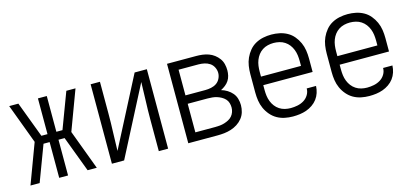

<svg xmlns="http://www.w3.org/2000/svg" viewBox="-51 -867 2603 1214"><g transform="rotate(-15 1250.0 -260.0)"><path d="M33 0 130 -260 33 -520H93L181 -286H221V-520H279V-286H319L407 -520H467L370 -260L467 0H407L319 -234H279V0H221V-234H181L93 0Z M566 0V-520H627V-312Q627 -251 624.5 -190.5Q622 -130 621 -69L854 -520H934V0H873V-208Q873 -269 875.5 -329.5Q878 -390 879 -451L646 0Z M1066 0V-520H1257Q1277 -520 1297.5 -517.5Q1318 -515 1337.5 -508Q1357 -501 1373.5 -488.5Q1390 -476 1402 -459.5Q1414 -443 1419 -423Q1424 -403 1424 -382Q1424 -365 1420 -347.5Q1416 -330 1406.5 -315.5Q1397 -301 1383 -290Q1369 -279 1353 -271Q1374 -265 1392.5 -253.5Q1411 -242 1424.5 -226Q1438 -210 1444 -189Q1450 -168 1450 -147Q1450 -124 1443.5 -102Q1437 -80 1422.5 -62Q1408 -44 1388.5 -31.5Q1369 -19 1347 -12Q1325 -5 1302.5 -2.5Q1280 0 1257 0ZM1127 -297H1257Q1276 -297 1295.5 -301Q1315 -305 1330.5 -315.5Q1346 -326 1355 -344Q1364 -362 1364 -381Q1364 -400 1355 -418Q1346 -436 1330 -446.5Q1314 -457 1295 -461Q1276 -465 1257 -465H1127ZM1127 -55H1257Q1272 -55 1287.5 -56.5Q1303 -58 1317.5 -62.5Q1332 -67 1345.5 -74Q1359 -81 1369 -92.5Q1379 -104 1384 -118.5Q1389 -133 1389 -148Q1389 -163 1384.5 -178Q1380 -193 1369.5 -204Q1359 -215 1345.5 -222.5Q1332 -230 1317.5 -234.5Q1303 -239 1287.5 -240.5Q1272 -242 1257 -242H1127Z M1750 8Q1723 8 1696.5 2.5Q1670 -3 1647 -16Q1624 -29 1606 -50Q1588 -71 1577 -95.5Q1566 -120 1562 -146.5Q1558 -173 1558 -200V-320Q1558 -347 1562 -373.5Q1566 -400 1577 -424.5Q1588 -449 1605.5 -470Q1623 -491 1646.5 -504Q1670 -517 1696.5 -522.5Q1723 -528 1750 -528Q1777 -528 1803.5 -522.5Q1830 -517 1853.5 -504Q1877 -491 1894.5 -470Q1912 -449 1923 -424.5Q1934 -400 1938 -373.5Q1942 -347 1942 -320V-232H1619V-200Q1619 -181 1621.5 -162Q1624 -143 1631 -125Q1638 -107 1649.5 -92Q1661 -77 1677 -66.5Q1693 -56 1712 -51.5Q1731 -47 1750 -47Q1772 -47 1794.5 -51.5Q1817 -56 1836 -67.5Q1855 -79 1867 -98.5Q1879 -118 1879 -141H1940Q1939 -118 1932 -96.5Q1925 -75 1911.5 -57Q1898 -39 1879 -26Q1860 -13 1839 -5.5Q1818 2 1795.5 5Q1773 8 1750 8ZM1619 -288H1881V-320Q1881 -339 1878.5 -358Q1876 -377 1869 -395Q1862 -413 1850.5 -428Q1839 -443 1823 -453.5Q1807 -464 1788 -468.5Q1769 -473 1750 -473Q1731 -473 1712 -468.5Q1693 -464 1677 -453.5Q1661 -443 1649.5 -428Q1638 -413 1631 -395Q1624 -377 1621.5 -358Q1619 -339 1619 -320Z M2250 8Q2223 8 2196.5 2.5Q2170 -3 2147 -16Q2124 -29 2106 -50Q2088 -71 2077 -95.5Q2066 -120 2062 -146.5Q2058 -173 2058 -200V-320Q2058 -347 2062 -373.5Q2066 -400 2077 -424.5Q2088 -449 2105.5 -470Q2123 -491 2146.5 -504Q2170 -517 2196.5 -522.5Q2223 -528 2250 -528Q2277 -528 2303.5 -522.5Q2330 -517 2353.5 -504Q2377 -491 2394.5 -470Q2412 -449 2423 -424.5Q2434 -400 2438 -373.5Q2442 -347 2442 -320V-232H2119V-200Q2119 -181 2121.5 -162Q2124 -143 2131 -125Q2138 -107 2149.5 -92Q2161 -77 2177 -66.5Q2193 -56 2212 -51.5Q2231 -47 2250 -47Q2272 -47 2294.5 -51.5Q2317 -56 2336 -67.5Q2355 -79 2367 -98.5Q2379 -118 2379 -141H2440Q2439 -118 2432 -96.5Q2425 -75 2411.5 -57Q2398 -39 2379 -26Q2360 -13 2339 -5.5Q2318 2 2295.5 5Q2273 8 2250 8ZM2119 -288H2381V-320Q2381 -339 2378.5 -358Q2376 -377 2369 -395Q2362 -413 2350.5 -428Q2339 -443 2323 -453.5Q2307 -464 2288 -468.5Q2269 -473 2250 -473Q2231 -473 2212 -468.5Q2193 -464 2177 -453.5Q2161 -443 2149.5 -428Q2138 -413 2131 -395Q2124 -377 2121.5 -358Q2119 -339 2119 -320Z"/></g></svg>

Font: Iosevka Fixed Light
Style: Regular
Weight: 300
Monospace: yes
Designer: Belleve Invis
Foundry: Belleve Invis
Version: Version 32.3.0